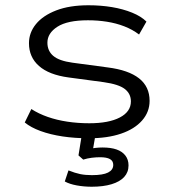

<svg xmlns="http://www.w3.org/2000/svg" viewBox="-20 -517 658 729"><path d="M318 8Q264 8 217.5 1Q171 -6 134 -19.5Q97 -33 74 -52L99 -103Q127 -85 161.5 -73Q196 -61 236 -55Q276 -49 319 -49Q393 -49 435 -71Q477 -93 477 -132Q477 -161 454 -179Q431 -197 374 -205L240 -223Q166 -233 128 -266.5Q90 -300 90 -353Q90 -393 116.5 -425.5Q143 -458 193.5 -477.5Q244 -497 316 -497Q363 -497 405 -490Q447 -483 481.5 -469Q516 -455 536 -435L508 -386Q483 -405 452 -417Q421 -429 386 -434.5Q351 -440 314 -440Q236 -440 198 -415.5Q160 -391 160 -355Q160 -324 182 -305Q204 -286 255 -279L389 -261Q468 -251 508 -219.5Q548 -188 548 -134Q548 -92 519.5 -59.5Q491 -27 439.5 -9.5Q388 8 318 8ZM328 192Q299 192 271.5 187Q244 182 226 172L240 130Q265 140 284.5 144Q304 148 329 148Q371 148 390.5 138Q410 128 410 109Q410 94 397.5 87Q385 80 360 80Q345 80 328.5 82Q312 84 296 89L278 73L293 -20H345L332 56L308 51Q328 46 342.5 44.5Q357 43 369 43Q401 43 422.5 50.5Q444 58 456 73.5Q468 89 468 111Q468 137 451.5 155Q435 173 403.5 182.5Q372 192 328 192Z"/></svg>

Font: Nunito Sans 10pt Expanded Light
Style: Regular
Weight: 300
Width: 7
Designer: Vernon Adams
Foundry: Vernon Adams
Version: Version 3.101;gftools[0.9.27]